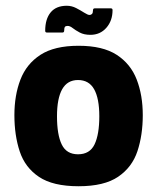

<svg xmlns="http://www.w3.org/2000/svg" viewBox="-20 -639 546 667"><path d="M253 8Q164 8 115.5 -24.5Q67 -57 48.5 -113Q30 -169 30 -239Q30 -308 51 -362.5Q72 -417 120.5 -448.5Q169 -480 253 -480Q337 -480 385.5 -448.5Q434 -417 455 -362.5Q476 -308 476 -239Q476 -170 457.5 -114Q439 -58 390.5 -25Q342 8 253 8ZM251 -103Q292 -103 308.5 -137.5Q325 -172 325 -235Q325 -297 307 -329Q289 -361 251 -361Q214 -361 196 -329Q178 -297 178 -235Q178 -171 194.5 -137Q211 -103 251 -103ZM143 -526Q137 -526 137 -532Q137 -573 156 -596Q175 -619 212 -619Q229 -619 244.5 -611Q260 -603 272.5 -595Q285 -587 291 -587Q296 -587 299.5 -590.5Q303 -594 303 -603Q303 -610 309 -610H365Q371 -610 371 -604Q371 -567 349.5 -542.5Q328 -518 294 -518Q272 -518 257 -526Q242 -534 232.5 -541.5Q223 -549 215 -549Q208 -549 205.5 -545.5Q203 -542 203 -533Q203 -526 197 -526Z"/></svg>

Font: Glory Thin ExtraBold
Style: Regular
Weight: 800
Version: Version 1.011